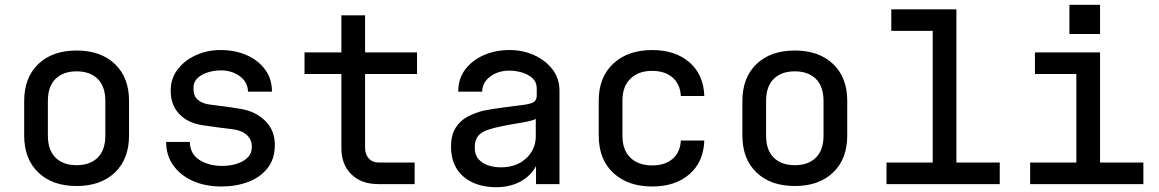

<svg xmlns="http://www.w3.org/2000/svg" viewBox="-20 -769 4840 802"><path d="M300 8Q199 8 140 -48.5Q81 -105 81 -203V-347Q81 -445 140 -501.5Q199 -558 300 -558Q401 -558 460 -501.5Q519 -445 519 -348V-203Q519 -105 460 -48.5Q401 8 300 8ZM300 -79Q356 -79 388 -110.5Q420 -142 420 -203V-347Q420 -408 388 -439.5Q356 -471 300 -471Q244 -471 212 -439.5Q180 -408 180 -347V-203Q180 -142 212 -110.5Q244 -79 300 -79Z M905 10Q838 10 786 -13Q734 -36 704 -78Q674 -120 674 -176H773Q774 -126 813 -101Q852 -76 908 -76Q940 -76 968 -84.5Q996 -93 1014 -110.5Q1032 -128 1032 -157Q1032 -185 1011.5 -204.5Q991 -224 953 -229Q922 -233 889.5 -237Q857 -241 826 -246Q765 -255 729 -292.5Q693 -330 693 -391Q693 -441 722 -479Q751 -517 798.5 -538.5Q846 -560 901 -560Q961 -560 1009.5 -539Q1058 -518 1087 -479Q1116 -440 1116 -386H1016Q1015 -426 982 -450.5Q949 -475 902 -475Q877 -475 850.5 -467.5Q824 -460 806 -443.5Q788 -427 788 -400Q788 -368 806.5 -352Q825 -336 858 -332Q879 -329 912 -325Q945 -321 986 -314Q1047 -304 1087.5 -264.5Q1128 -225 1128 -164Q1128 -105 1097.5 -66.5Q1067 -28 1016.5 -9Q966 10 905 10Z M1560 0Q1489 0 1447.5 -41Q1406 -82 1406 -150V-460H1252V-550H1406V-705H1505V-550H1722V-460H1505V-151Q1505 -124 1520.5 -107Q1536 -90 1562 -90H1712V0Z M2052 13Q1999 13 1956 -6Q1913 -25 1888.5 -63Q1864 -101 1864 -157Q1864 -205 1883 -235Q1902 -265 1933 -281.5Q1964 -298 2000 -307Q2037 -314 2078.5 -319.5Q2120 -325 2159 -330Q2182 -332 2202 -339Q2222 -346 2222 -371V-373V-400Q2222 -426 2204 -442.5Q2186 -459 2159.5 -466.5Q2133 -474 2108 -474Q2061 -474 2028 -449.5Q1995 -425 1994 -386H1894Q1894 -440 1923 -478.5Q1952 -517 2000.5 -538.5Q2049 -560 2109 -560Q2164 -560 2211.5 -538.5Q2259 -517 2288 -479Q2317 -441 2317 -390V0H2219V-75Q2197 -34 2153.5 -10.5Q2110 13 2052 13ZM2072 -70Q2137 -70 2177.5 -107.5Q2218 -145 2218 -200V-273Q2213 -268 2190.5 -263Q2168 -258 2137 -253Q2106 -248 2074.5 -241.5Q2043 -235 2022 -228Q1992 -219 1977.5 -201.5Q1963 -184 1963 -153Q1963 -122 1979 -104Q1995 -86 2020 -78Q2045 -70 2072 -70Z M2704 10Q2603 10 2542 -46.5Q2481 -103 2481 -202V-349Q2481 -447 2542 -503.5Q2603 -560 2704 -560Q2801 -560 2860 -508.5Q2919 -457 2922 -368H2824Q2821 -418 2789 -445.5Q2757 -473 2704 -473Q2647 -473 2613.5 -440.5Q2580 -408 2580 -349V-202Q2580 -142 2613.5 -110Q2647 -78 2704 -78Q2757 -78 2789 -105Q2821 -132 2824 -182H2922Q2919 -93 2860 -41.5Q2801 10 2704 10Z M3300 8Q3199 8 3140 -48.5Q3081 -105 3081 -203V-347Q3081 -445 3140 -501.5Q3199 -558 3300 -558Q3401 -558 3460 -501.5Q3519 -445 3519 -348V-203Q3519 -105 3460 -48.5Q3401 8 3300 8ZM3300 -79Q3356 -79 3388 -110.5Q3420 -142 3420 -203V-347Q3420 -408 3388 -439.5Q3356 -471 3300 -471Q3244 -471 3212 -439.5Q3180 -408 3180 -347V-203Q3180 -142 3212 -110.5Q3244 -79 3300 -79Z M3683 0V-90H3876V-640H3703V-730H3975V-90H4156V0Z M4283 0V-90H4476V-460H4303V-550H4575V-90H4756V0ZM4447 -749H4575V-627H4447Z"/></svg>

Font: Tiny Medium
Style: Regular
Weight: 500
Monospace: yes
Designer: Philipp Nurullin, Konstantin Bulenkov
Foundry: JetBrains
Version: Version 2.251; ttfautohint (v1.8.4.7-5d5b)